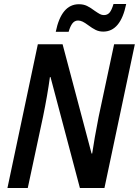

<svg xmlns="http://www.w3.org/2000/svg" viewBox="-20 -934 690 954"><path d="M168 -714H291L435 -171H438Q448 -240 470 -353L547 -714H650L499 0H377L231 -551H228Q216 -462 194 -355L118 0H17ZM372 -913Q395 -913 412.5 -904.5Q430 -896 451 -880Q467 -869 476.5 -864Q486 -859 496 -859Q514 -859 524.5 -871.5Q535 -884 544 -914H607Q579 -777 493 -777Q472 -777 455 -785.5Q438 -794 418 -809Q402 -821 390.5 -826.5Q379 -832 368 -832Q351 -832 340 -818Q329 -804 321 -776H257Q285 -913 372 -913Z"/></svg>

Font: Noto Sans UI NarrowMedium
Style: Italic
Weight: 500
Width: 4
Italic angle: -12°
Designer: Monotype Design Team
Foundry: Monotype Imaging Inc.
Version: Version 1.001